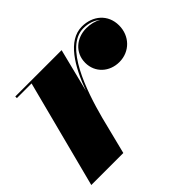

<svg xmlns="http://www.w3.org/2000/svg" viewBox="-118 -615 759 759"><g transform="rotate(-45 262.0 -235.0)"><path d="M117 -451 0 0H179L218.5 -157C250.5 -277.5 312 -460.5 416 -460.5C444.5 -460.5 469 -452 486.5 -436.5C469.5 -447 447.5 -452.5 424 -452.5C369.5 -452.5 324.5 -415 324.5 -358.5C324.5 -303.5 367.5 -265 422.5 -265C480.5 -265 524 -309.5 524 -368.5C524 -430.5 477 -469.5 416.5 -469.5C338 -469.5 284.5 -377.5 248.5 -278.5L294 -460H35V-451Z"/></g></svg>

Font: Bodoni* 24pt Fatface
Style: Italic
Weight: 900
Italic angle: -13°
Version: Version 2.3